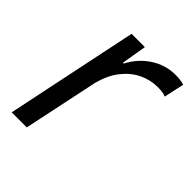

<svg xmlns="http://www.w3.org/2000/svg" viewBox="-158 -625 718 718"><g transform="rotate(45 201.0 -266.5)"><path d="M21.6 0 131 -524.7H201.3L184.6 -425.1H188.7Q214.4 -474.6 259 -503.6Q303.6 -532.6 355.7 -532.6Q370.3 -532.6 382.4 -530.9Q394.6 -529.1 402.1 -526.4L384.6 -446.1Q377.9 -450.1 365.9 -451.6Q354 -453.1 341.3 -453.1Q302.4 -453.1 267 -436Q231.6 -418.9 204.8 -384.7Q178 -350.6 164.3 -298.9L101.3 0Z"/></g></svg>

Font: Mona Sans ExtraLight
Style: Italic
Weight: 200
Italic angle: -11.6951°
Designer: Deni Anggara
Foundry: GitHub
Version: Version 2.000